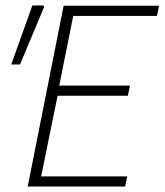

<svg xmlns="http://www.w3.org/2000/svg" viewBox="-20 -680 600 700"><path d="M81 0 212 -659H560L552 -622H247L196 -368H454L446 -331H190L130 -37H444L436 0ZM21 -445 98 -660H138L141 -655L53 -445Z"/></svg>

Font: Source Sans 3 Light
Style: Italic
Weight: 300
Italic angle: -11°
Designer: Paul D. Hunt
Foundry: Adobe
Version: Version 3.046;hotconv 1.0.118;makeotfexe 2.5.65603